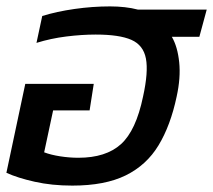

<svg xmlns="http://www.w3.org/2000/svg" viewBox="-24 -570 666 600"><path d="M202 10Q138 10 84.5 -2Q31 -14 -4 -30L55 -308H269L256 -225H142L114 -94Q135 -86 164 -81.5Q193 -77 221 -77Q307 -77 354 -119.5Q401 -162 423 -268Q440 -345 432 -387Q424 -429 386.5 -445.5Q349 -462 275 -462Q232 -462 183.5 -456Q135 -450 90 -436L108 -520Q153 -534 209 -542Q265 -550 320 -550Q344 -550 366 -547.5Q388 -545 407 -540H622L599 -455H513Q531 -424 536 -375.5Q541 -327 528 -268Q509 -178 471.5 -116Q434 -54 369 -22Q304 10 202 10Z"/></svg>

Font: Kanit
Style: Italic
Weight: 400
Italic angle: -12°
Designer: Katatrad Team
Foundry: CadsonDemak
Version: Version 2.000; ttfautohint (v1.8.3)